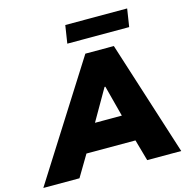

<svg xmlns="http://www.w3.org/2000/svg" viewBox="-200 -1020 1106 1139"><g transform="rotate(-15 352.5 -450.0)"><path d="M0 0ZM-74 0 373 -705H548L773 0H564L527 -131H226L148 0ZM432 -485 322 -294H487L437 -485ZM285 -790 302 -900H682L665 -790Z"/></g></svg>

Font: Winston Black
Style: Italic
Weight: 900
Italic angle: -9°
Designer: Original fonts by Vernon Adams / Changes by Cristiano Sobral
Foundry: VOriginal fonts by Vernon Adams / Changes by Cristiano Sobral
Version: Version 2.503;July 17, 2020;FontCreator 13.0.0.2655 64-bit